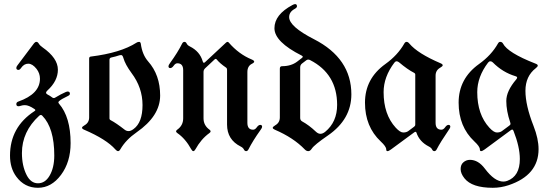

<svg xmlns="http://www.w3.org/2000/svg" viewBox="-20 -727 2690 936"><path d="M28.8 31.7Q28.8 -107.4 147.9 -185.1Q152.3 -187.5 152.3 -190.2Q152.3 -192.9 147.5 -195.8Q120.1 -214.4 101.6 -214.4Q90.8 -214.4 82.8 -211.7Q74.7 -209 70.3 -209Q59.6 -209 59.6 -219.7Q59.6 -228.5 69.3 -231.9Q174.8 -269 174.8 -343.3Q174.8 -369.6 158.2 -391.1Q138.2 -416.5 117.7 -416.5Q97.2 -416.5 83 -396Q76.2 -386.2 70.3 -386.2Q59.6 -386.2 59.6 -396Q59.6 -401.4 64.5 -407.7L146 -516.1Q151.4 -522.9 157.7 -522.9Q164.1 -522.9 169.4 -513.9Q174.8 -504.9 187.5 -496.1Q262.2 -443.8 262.2 -387.2Q262.2 -332.5 211.4 -286.1Q204.6 -279.8 204.6 -274.9Q204.6 -270 211.9 -266.1Q223.1 -260.7 234.4 -252Q237.8 -249 242.2 -249Q246.6 -249 250.5 -252Q276.9 -268.1 299.3 -277.8Q306.2 -280.8 309.6 -280.8Q320.8 -280.8 320.8 -270Q320.8 -263.7 311.5 -259.3Q278.8 -243.7 268.6 -234.4Q264.6 -231 264.6 -228Q264.6 -225.1 267.6 -221.7Q324.2 -156.2 324.2 -29.3Q324.2 63 277.3 125.7Q230.5 188.5 165 188.5Q99.6 188.5 59.6 134.3Q28.8 92.8 28.8 31.7ZM86.9 19Q86.9 81.5 109.9 126.5Q130.4 166.5 165 166.5Q199.7 166.5 221.2 130.4Q244.6 91.3 244.6 30.8Q244.6 -103 186.5 -162.6Q183.1 -166.5 179.2 -166.5Q175.3 -166.5 170.9 -162.6Q86.9 -85.4 86.9 19Z M392.1 -116.2Q414.6 -128.9 414.6 -154.8V-441.4Q414.6 -450.2 422.4 -451.2Q567.9 -469.2 645.5 -519Q651.4 -522.9 658.2 -522.9Q665 -522.9 666.5 -513.2Q673.8 -460 702.1 -427.7Q760.7 -361.8 760.7 -261.2Q760.7 -161.6 646 -82Q593.8 -45.9 566.9 0.5Q561.5 9.8 555.7 9.8Q549.8 9.8 542.5 1.5Q499 -47.9 390.1 -94.7Q379.9 -99.1 379.9 -104.2Q379.9 -109.4 392.1 -116.2ZM513.7 -149.9Q513.7 -144 519.5 -141.1Q545.9 -127.4 588.4 -94.2Q596.7 -87.9 607.2 -87.9Q617.7 -87.9 631.3 -98.1Q674.8 -129.9 674.8 -214.8Q674.8 -299.8 621.1 -371.1Q590.3 -413.1 581.5 -444.3Q577.6 -458.5 570.8 -458.5Q564 -458.5 557.6 -456.1Q545.4 -451.7 522.9 -446.8Q513.7 -444.8 513.7 -435.5Z M801.3 -404.8Q801.3 -409.2 809.1 -419.9Q846.7 -471.7 867.7 -514.2Q872.1 -522.9 879.2 -522.9Q886.2 -522.9 890.1 -514.6Q894 -506.3 905.8 -500.5Q954.6 -476.1 968.3 -427.7Q970.7 -420.9 973.6 -420.9Q976.6 -420.9 979.5 -423.8L1081.5 -519Q1085.9 -522.9 1089.4 -522.9Q1092.8 -522.9 1095.7 -519Q1144.5 -462.9 1206.1 -437.5Q1219.2 -432.1 1219.2 -426.8Q1219.2 -421.4 1208 -416Q1186 -404.8 1186 -376V-128.4Q1186 -94.7 1213.9 -94.7Q1223.6 -94.7 1231.9 -106.4Q1240.2 -118.2 1249 -118.2Q1257.8 -118.2 1257.8 -108.4Q1257.8 -104 1250 -93.3Q1212.9 -41.5 1191.4 1Q1187 9.8 1179.9 9.8Q1172.9 9.8 1168.9 1.5Q1165 -6.8 1153.3 -12.7Q1086.9 -45.9 1086.9 -119.6V-387.2Q1086.9 -394 1082 -397.5Q1051.8 -418 1036.1 -437.5Q1034.2 -439.9 1031.5 -439.9Q1028.8 -439.9 1026.4 -437.5L980.5 -394.5Q972.2 -386.7 972.2 -376.5V-149.9Q972.2 -115.7 1001.5 -94.7Q1006.8 -90.8 1006.8 -86.7Q1006.8 -82.5 1000.5 -78.1Q960.4 -49.3 932.6 1Q927.7 9.8 922.6 9.8Q917.5 9.8 912.6 1Q883.8 -51.3 844.7 -78.1Q838.4 -82.5 838.4 -86.7Q838.4 -90.8 843.8 -94.7Q873 -115.2 873 -149.9V-384.8Q873 -418.5 844.7 -418.5Q835 -418.5 826.7 -406.7Q818.4 -395 809.8 -395Q801.3 -395 801.3 -404.8Z M1321.8 -116.2Q1344.2 -128.9 1344.2 -154.8V-392.1Q1344.2 -404.3 1355 -404.3Q1398.9 -404.3 1428.2 -426.3L1451.7 -444.3Q1456.1 -447.8 1456.1 -450.4Q1456.1 -453.1 1450.7 -456.1Q1317.9 -522.9 1317.9 -589.4Q1317.9 -655.8 1405.8 -702.6Q1414.1 -707 1418.5 -707Q1427.7 -707 1427.7 -696.3Q1427.7 -689.5 1416.5 -683.6Q1389.6 -668.9 1389.6 -643.6Q1389.6 -597.7 1511.2 -535.6Q1692.9 -442.4 1692.9 -267.1Q1692.9 -145.5 1579.1 -66.9Q1512.2 -21 1500 -2.4Q1492.2 9.8 1482.9 9.8Q1473.6 9.8 1465.8 1.5Q1410.6 -55.7 1319.8 -94.7Q1309.6 -99.1 1309.6 -104Q1309.6 -108.9 1321.8 -116.2ZM1443.4 -151.9Q1443.4 -141.1 1452.1 -135.7Q1486.8 -116.7 1520 -85Q1530.8 -74.7 1542 -74.7Q1553.2 -74.7 1565.4 -84.5Q1623.5 -132.3 1623.5 -215.8Q1623.5 -366.7 1491.7 -434.1Q1487.3 -436.5 1482.4 -436.5Q1477.5 -436.5 1473.1 -433.1L1452.6 -417.5Q1443.4 -410.6 1443.4 -398.4Z M1858.9 -415Q1918.9 -458 1951.2 -515.1Q1955.6 -522.9 1962.2 -522.9Q1968.8 -522.9 1975.6 -514.6Q2016.1 -466.3 2127.9 -418.5Q2138.2 -414.1 2138.2 -408.9Q2138.2 -403.8 2126 -397Q2103.5 -384.3 2103.5 -358.4V-128.4Q2103.5 -94.7 2131.8 -94.7Q2141.6 -94.7 2149.9 -106.4Q2158.2 -118.2 2166.5 -118.2Q2175.3 -118.2 2175.3 -108.4Q2175.3 -104 2167.5 -93.3Q2127.4 -34.7 2108.9 1Q2104.5 9.8 2097.4 9.8Q2090.3 9.8 2086.4 1.5Q2082.5 -6.8 2070.8 -12.7Q2024.9 -36.1 2010.3 -80.1Q2008.8 -84.5 2005.9 -84.5Q2002.9 -84.5 1999 -81.5L1886.2 1.5Q1875 9.8 1868.9 9.8Q1862.8 9.8 1862.8 1Q1862.8 -12.7 1835.9 -37.6Q1759.3 -109.4 1759.3 -226.6Q1759.3 -343.8 1858.9 -415ZM1850.1 -277.8Q1850.1 -168.9 1909.2 -104.5Q1930.7 -81.1 1945.8 -81.1Q1960.9 -81.1 1970.2 -87.9L1999 -109.4Q2004.4 -113.3 2004.4 -119.6V-363.3Q2004.4 -369.1 1998.5 -372.1Q1966.8 -388.2 1925.8 -422.9Q1919.4 -428.2 1913.6 -428.2Q1907.7 -428.2 1902.8 -421.9Q1850.1 -352.5 1850.1 -277.8Z M2315.4 -415Q2375.5 -458 2407.7 -515.1Q2412.1 -522.9 2418 -522.9Q2427.7 -522.9 2432.1 -514.6Q2455.6 -469.7 2588.9 -417.5Q2601.6 -413.1 2601.6 -407.5Q2601.6 -401.9 2591.8 -394.5Q2541.5 -355.5 2541.5 -284.4Q2541.5 -213.4 2581.1 -112.8Q2605.5 -50.3 2605.5 0Q2605.5 127 2459.5 175.8Q2421.4 188.5 2382.3 188.5Q2280.8 188.5 2244.1 142.1Q2225.6 118.7 2225.6 97.4Q2225.6 76.2 2238.3 64.9Q2252.4 52.2 2271 52.2Q2311.5 52.2 2343.8 95.2Q2391.1 158.2 2433.6 158.2Q2443.4 158.2 2452.6 154.8Q2514.2 132.3 2514.2 48.3Q2514.2 -10.7 2483.4 -88.9Q2481 -95.2 2477.3 -95.2Q2473.6 -95.2 2470.7 -92.8L2342.8 1.5Q2331.5 9.8 2325.4 9.8Q2319.3 9.8 2319.3 1Q2319.3 -12.7 2292.5 -37.6Q2215.8 -109.4 2215.8 -226.6Q2215.8 -343.8 2315.4 -415ZM2306.6 -277.8Q2306.6 -168.9 2365.7 -104.5Q2387.2 -81.1 2402.3 -81.1Q2417.5 -81.1 2426.8 -87.9L2462.9 -114.7Q2468.8 -119.1 2468.8 -122.8Q2468.8 -126.5 2467.3 -130.4Q2448.2 -186.5 2448.2 -234.9Q2448.2 -283.2 2496.6 -339.8Q2501 -344.7 2501 -349.1Q2501 -353.5 2493.2 -355.5Q2430.7 -374 2382.3 -422.9Q2377 -428.2 2370.6 -428.2Q2364.3 -428.2 2359.4 -421.9Q2306.6 -352.5 2306.6 -277.8Z"/></svg>

Font: UnifrakturMaguntia
Style: Book
Weight: 400
Designer: j. 'mach' wust, Gerrit Ansmann, Georg Duffner, based on a font by Peter Wiegel, original typeface by Carl Albert Fahrenw
Version: Version 2017-03-19